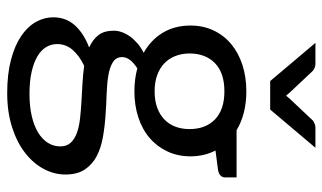

<svg xmlns="http://www.w3.org/2000/svg" viewBox="-210 -546 939 560"><g transform="rotate(90 260.0 -266.5)"><path d="M247 -247.5Q274 -247.5 294.5 -255Q315 -262.5 329 -276Q343 -289.5 350 -308.2Q357 -327 357 -349.5Q357 -396 328.8 -423.5Q300.5 -451 247 -451Q193 -451 164.8 -423.5Q136.5 -396 136.5 -349.5Q136.5 -327 143.8 -308.2Q151 -289.5 165 -276Q179 -262.5 199.5 -255Q220 -247.5 247 -247.5ZM407.5 27.5Q407.5 9 397 -2.5Q386.5 -14 368.8 -20.5Q351 -27 327.5 -29.8Q304 -32.5 277.8 -34Q251.5 -35.5 224.5 -37Q197.5 -38.5 172.5 -42Q144.5 -29 126.8 -9.2Q109 10.5 109 37Q109 54 117.8 68.8Q126.5 83.5 144.5 94.2Q162.5 105 189.8 111.2Q217 117.5 254 117.5Q290 117.5 318.5 111Q347 104.5 366.8 92.5Q386.5 80.5 397 64Q407.5 47.5 407.5 27.5ZM498 -486.5V-453.5Q498 -437 477 -432.5L419.5 -425Q436.5 -392 436.5 -352Q436.5 -315 422.2 -284.8Q408 -254.5 383 -233Q358 -211.5 323 -200Q288 -188.5 247 -188.5Q211.5 -188.5 180 -197Q164 -187 155.5 -175.8Q147 -164.5 147 -153Q147 -135 161.8 -125.8Q176.5 -116.5 200.5 -112.5Q224.5 -108.5 255.2 -107.5Q286 -106.5 318.2 -104.2Q350.5 -102 381.2 -96.5Q412 -91 436 -78.5Q460 -66 474.8 -44Q489.5 -22 489.5 13Q489.5 45.5 473.2 76Q457 106.5 426.5 130.2Q396 154 351.8 168.2Q307.5 182.5 252 182.5Q196.5 182.5 155 171.5Q113.5 160.5 86 142Q58.5 123.5 44.8 99.2Q31 75 31 48.5Q31 11 54.5 -15Q78 -41 119 -56.5Q96.5 -66.5 83.2 -83.2Q70 -100 70 -128.5Q70 -139.5 74 -151.2Q78 -163 86.2 -174.8Q94.5 -186.5 106.5 -197Q118.5 -207.5 134.5 -215.5Q97 -236.5 76 -271.2Q55 -306 55 -352Q55 -389 69.2 -419.2Q83.5 -449.5 109 -470.8Q134.5 -492 169.8 -503.5Q205 -515 247 -515Q280 -515 308.5 -507.8Q337 -500.5 360.5 -486.5ZM411.5 -716.5 300 -584.5H217L105.5 -716.5H167Q173 -716.5 178.5 -714Q184 -711.5 187 -709L251 -641Q253.5 -638.5 255.2 -636Q257 -633.5 259.5 -631Q262 -633.5 263.8 -636Q265.5 -638.5 268 -641L332 -709Q335.5 -711.5 341 -714Q346.5 -716.5 352 -716.5Z"/></g></svg>

Font: Lato 2
Style: Regular
Weight: 400
Designer: Lukasz Dziedzic with Adam Twardoch and Botio Nikoltchev
Foundry: tyPoland Lukasz Dziedzic
Version: Version 2.015; 2015-08-06; http://www.latofonts.com/